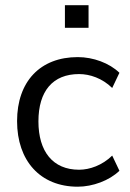

<svg xmlns="http://www.w3.org/2000/svg" viewBox="-20 -703 494 732"><path d="M276.5 8.8C333.3 8.8 397.1 -14.7 435.3 -52L407.8 -109.8C369.6 -72.5 321.6 -55.9 281.4 -55.9C181.4 -55.9 126.5 -125.5 126.5 -240.2C126.5 -355.9 181.4 -420.6 281.4 -420.6C322.5 -420.6 369.6 -404.9 407.8 -367.6L435.3 -425.5C397.1 -462.7 335.3 -485.3 276.5 -485.3C133.3 -485.3 45.1 -392.2 45.1 -241.2C45.1 -90.2 133.3 8.8 276.5 8.8ZM227.5 -597.1H317.6V-683.3H227.5Z"/></svg>

Font: LL Pando Sans
Style: Regular
Weight: 400
Designer: Joshua Smith
Foundry: Joshua Smith
Version: Version 1.000;Glyphs 3.2.1 (3258)